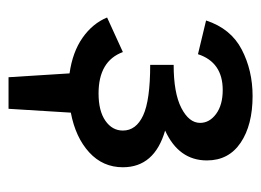

<svg xmlns="http://www.w3.org/2000/svg" viewBox="-101 -364 612 450"><g transform="rotate(90 205.0 -139.0)"><path d="M244 1 235 147H161L152 4Q102 -3 68.5 -26.5Q35 -50 21 -84L102 -121Q123 -64 199 -64Q240 -64 263 -80Q286 -96 286 -121Q286 -152 250.5 -168.5Q215 -185 132 -185V-240Q198 -240 233 -258Q268 -276 268 -302Q268 -324 247 -339.5Q226 -355 191 -355Q126 -355 107 -297L28 -316Q47 -374 96 -399.5Q145 -425 205 -425Q273 -425 314.5 -397Q356 -369 356 -318Q356 -252 286 -220Q372 -195 372 -121Q372 -74 337 -42Q302 -10 244 1Z"/></g></svg>

Font: Ysabeau Semibold
Style: Regular
Weight: 600
Designer: Christian Thalmann (Catharsis Fonts)
Version: Version 0.003